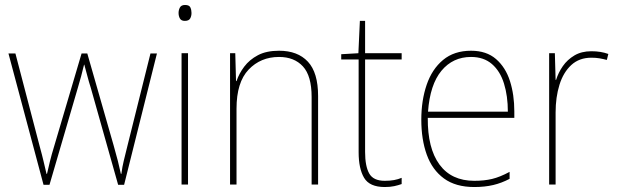

<svg xmlns="http://www.w3.org/2000/svg" viewBox="-20 -742 2480 772"><path d="M345 -389Q337 -414 331.5 -435.5Q326 -457 319 -482H318Q312 -457 306 -434.5Q300 -412 293 -389L179 1H155L14 -527H42L139 -156Q150 -116 155.5 -92Q161 -68 167 -43H169Q174 -65 180.5 -92Q187 -119 199 -158L308 -527H331L437 -157Q447 -122 454 -94.5Q461 -67 466 -43H468Q472 -73 477.5 -95Q483 -117 492 -154L585 -527H611L479 1H455Z M724 -722Q741 -722 745.5 -712Q750 -702 750 -690Q750 -677 744.5 -667.5Q739 -658 723 -658Q709 -658 703.5 -667.5Q698 -677 698 -690Q698 -702 703.5 -712Q709 -722 724 -722ZM736 -528V0H710V-528Z M1102 -538Q1177 -538 1218 -494Q1259 -450 1259 -356V0H1233V-352Q1233 -437 1198 -475Q1163 -513 1102 -513Q1028 -513 979.5 -462Q931 -411 931 -305V0H905V-528H926L929 -416H931Q941 -446 962 -474Q983 -502 1017 -520Q1051 -538 1102 -538Z M1527 -15Q1548 -15 1564.5 -18Q1581 -21 1595 -27V-2Q1581 3 1565 6.5Q1549 10 1527 10Q1466 10 1444 -27Q1422 -64 1422 -130V-503H1352V-524L1421 -528L1427 -658H1448V-528H1595V-503H1448V-131Q1448 -74 1464.5 -44.5Q1481 -15 1527 -15Z M1874 -538Q1936 -538 1974.5 -504.5Q2013 -471 2030.5 -416Q2048 -361 2048 -294V-268H1700Q1699 -146 1747 -80.5Q1795 -15 1887 -15Q1927 -15 1958.5 -22.5Q1990 -30 2029 -51V-23Q1997 -6 1963 2Q1929 10 1887 10Q1812 10 1765 -24.5Q1718 -59 1696 -120Q1674 -181 1674 -261Q1674 -338 1695.5 -401Q1717 -464 1761.5 -501Q1806 -538 1874 -538ZM1874 -513Q1801 -513 1755 -457.5Q1709 -402 1701 -293H2022Q2022 -356 2006.5 -406Q1991 -456 1958 -484.5Q1925 -513 1874 -513Z M2358 -536Q2396 -536 2426 -525L2420 -501Q2405 -505 2390.5 -507.5Q2376 -510 2358 -510Q2309 -510 2277 -480.5Q2245 -451 2229.5 -401Q2214 -351 2214 -290V0H2188V-528H2211L2214 -421H2216Q2225 -450 2243 -476Q2261 -502 2289.5 -519Q2318 -536 2358 -536Z"/></svg>

Font: Noto Sans Bengali SemiCondensed Thin
Style: Regular
Weight: 100
Width: 4
Designer: Joana Ranito - Universal Thirst; Jelle Bosma - Monotype Design Team
Foundry: Universal Thirst ehf.
Version: Version 3.000; ttfautohint (v1.8.4.7-5d5b)